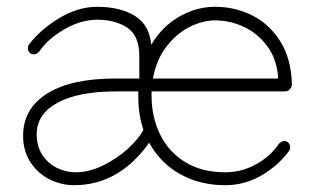

<svg xmlns="http://www.w3.org/2000/svg" viewBox="-20 -535 927 565"><path d="M834 -102Q834 -95 830 -90Q797 -46 748 -18Q699 10 643 10Q568 10 509.5 -23Q451 -56 419 -115Q330 10 198 10Q161 10 126.5 -7Q92 -24 70 -57Q48 -90 48 -136Q48 -215 118.5 -259.5Q189 -304 320 -304H390V-370Q390 -430 354.5 -453.5Q319 -477 266 -477Q218 -477 169 -448.5Q120 -420 96 -384Q89 -375 79 -375Q72 -375 67 -380.5Q62 -386 62 -393Q62 -400 66 -405Q100 -449 155 -482Q210 -515 266 -515Q333 -515 376.5 -488.5Q420 -462 425 -403Q456 -456 506.5 -485.5Q557 -515 613 -515Q672 -515 722.5 -489.5Q773 -464 805 -413Q837 -362 839 -287Q839 -279 833 -272.5Q827 -266 819 -266H426V-253Q426 -191 451 -139.5Q476 -88 525 -58Q574 -28 643 -28Q691 -28 733.5 -51.5Q776 -75 800 -111Q808 -120 817 -120Q824 -120 829 -114.5Q834 -109 834 -102ZM430 -304H798V-313Q793 -364 765.5 -400.5Q738 -437 697.5 -456Q657 -475 613 -475Q576 -475 537.5 -455.5Q499 -436 469.5 -397.5Q440 -359 430 -304ZM402 -153Q387 -197 387 -250V-266H322Q210 -266 149 -232.5Q88 -199 88 -140Q88 -104 105 -78.5Q122 -53 148.5 -40.5Q175 -28 202 -28Q242 -28 283 -48Q324 -68 356 -97Q388 -126 402 -153Z"/></svg>

Font: Quicksand Light
Style: Regular
Weight: 300
Designer: Andrew Paglinawan
Foundry: Andrew Paglinawan
Version: Version 3.000